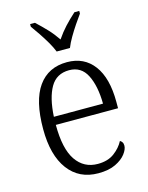

<svg xmlns="http://www.w3.org/2000/svg" viewBox="-117 -839 709 921"><g transform="rotate(-15 237.5 -378.0)"><path d="M256 10Q161 10 107.5 -61.5Q54 -133 54 -263Q54 -404 104 -474Q154 -544 247 -544Q332 -544 379.5 -480.5Q427 -417 427 -299V-267H118Q118 -148 157 -91Q196 -34 265 -34Q315 -34 347 -58Q379 -82 395 -113Q401 -110 405.5 -103.5Q410 -97 410 -86Q410 -68 393 -45.5Q376 -23 342 -6.5Q308 10 256 10ZM363 -307Q362 -395 334.5 -449.5Q307 -504 247 -504Q184 -504 154 -452Q124 -400 119 -307ZM213 -606Q204 -629 188.5 -655.5Q173 -682 155.5 -708Q138 -734 124 -753V-766H148Q177 -739 201 -713.5Q225 -688 246 -657Q267 -688 290.5 -713.5Q314 -739 344 -766H368V-753Q354 -734 336.5 -708Q319 -682 303.5 -655.5Q288 -629 279 -606Z"/></g></svg>

Font: Noto Serif Hebrew SemiCondensed Light
Style: Regular
Weight: 300
Width: 4
Designer: Monotype Design Team
Foundry: Monotype Imaging Inc.
Version: Version 2.004; ttfautohint (v1.8.4.7-5d5b)